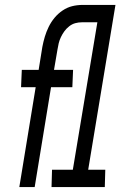

<svg xmlns="http://www.w3.org/2000/svg" viewBox="-20 -755 540 775"><path d="M120 0H58L124 -403H65L68 -473H136L151 -566Q155 -587 161 -607Q167 -627 176.5 -646.5Q186 -666 200 -683Q214 -700 232.5 -712.5Q251 -725 271 -730Q291 -735 312 -735H375L373 -665H310Q297 -665 284 -661.5Q271 -658 259.5 -649Q248 -640 240 -629Q232 -618 226 -605.5Q220 -593 217 -580.5Q214 -568 212 -555L198 -473H275L272 -403H186ZM188 0 190 -70H274L373 -665H304L306 -735H446L336 -70H405L403 0Z"/></svg>

Font: Iosevka Term Oblique
Style: Regular
Weight: 400
Italic angle: -9°
Monospace: yes
Designer: Belleve Invis
Foundry: Belleve Invis
Version: Version 31.4.0